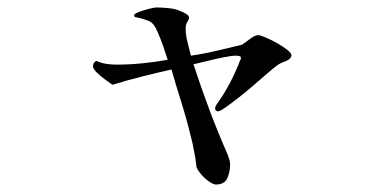

<svg xmlns="http://www.w3.org/2000/svg" viewBox="-20 -461 1040 514"><path d="M760 -314Q760 -303 745 -297.5Q730 -292 722 -286Q715 -281 698.5 -267Q682 -253 661.5 -235Q641 -217 620.5 -201Q600 -185 584.5 -174Q569 -163 564 -163Q556 -163 556 -171Q556 -176 559 -180Q598 -234 623 -300Q625 -302 625 -305Q625 -310 620.5 -311Q616 -312 613 -312Q600 -312 578 -307.5Q556 -303 534 -297.5Q512 -292 498 -289Q518 -227 541 -166Q564 -105 590 -46Q592 -39 594 -33.5Q596 -28 596 -20Q596 -1 588.5 16Q581 33 558 33Q551 33 539 24.5Q527 16 517.5 4.5Q508 -7 506 -14Q505 -19 504.5 -25.5Q504 -32 503 -38Q500 -52 497.5 -66.5Q495 -81 491 -95Q480 -141 466 -185.5Q452 -230 439 -275Q399 -266 359.5 -256Q320 -246 281 -234Q276 -238 263 -247Q250 -256 239.5 -266.5Q229 -277 229 -283Q229 -294 238 -298Q251 -292 265 -290Q279 -288 292 -288Q326 -288 361 -291.5Q396 -295 429 -301Q423 -320 416.5 -338.5Q410 -357 402 -375Q393 -398 380 -404Q367 -410 344 -415Q339 -415 339 -420Q339 -424 352 -429Q365 -434 379.5 -437.5Q394 -441 398 -441Q415 -441 433.5 -439Q452 -437 466 -430Q470 -429 478 -424Q486 -419 486 -414Q486 -409 481.5 -402.5Q477 -396 477 -385Q477 -367 482 -348Q487 -329 491 -312Q526 -317 559.5 -325Q593 -333 627 -341Q635 -346 649 -356.5Q663 -367 671 -367Q676 -367 690.5 -361Q705 -355 721 -346Q737 -337 748.5 -328Q760 -319 760 -314Z"/></svg>

Font: Kaisei HarunoUmi Medium
Style: Regular
Weight: 500
Designer: Font-Kai, 金井和夫
Foundry: KAZUO KANAI
Version: Version 5.003